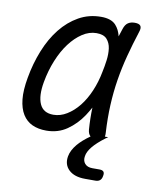

<svg xmlns="http://www.w3.org/2000/svg" viewBox="-85 -629 769 900"><g transform="rotate(10 300.0 -179.5)"><path d="M440 146Q454 146 459.5 152.5Q465 159 462 173Q460 187 452 194Q444 201 430 201H381Q330 201 303.5 176Q277 151 284 111Q289 82 314 52Q335 27 372 1Q371 1 371 0Q361 -9 359 -29Q355 -84 357 -134Q346 -114 333 -94Q303 -49 260.5 -19.5Q218 10 162 10Q124 10 95.5 -3Q67 -16 49.5 -44Q32 -72 27.5 -115Q23 -158 34 -219Q46 -288 71 -350.5Q96 -413 133 -459.5Q170 -506 218 -533Q266 -560 324 -560Q372 -560 394 -536Q413 -515 420 -484Q426 -502 432 -521Q439 -543 452 -551.5Q465 -560 484 -560Q505 -560 511.5 -550.5Q518 -541 511 -521Q491 -459 475.5 -400Q460 -341 450.5 -282Q441 -223 438 -160.5Q435 -98 439 -29Q440 -18 438 -10H454L441 -1Q404 27 384.5 51Q365 75 362 96Q358 118 370 132Q382 146 406 146ZM182 -69Q215 -69 246 -88Q277 -107 302.5 -139Q328 -171 346.5 -214.5Q365 -258 374 -306Q380 -333 384 -363.5Q388 -394 384.5 -420Q381 -446 365.5 -463.5Q350 -481 316 -481Q281 -481 248.5 -459.5Q216 -438 189 -402Q162 -366 142 -317Q122 -268 112 -212Q100 -145 117 -107Q134 -69 182 -69Z"/></g></svg>

Font: Maple Mono Light
Style: Italic
Weight: 300
Italic angle: -10°
Monospace: yes
Designer: subframe7536
Version: Version 7.000